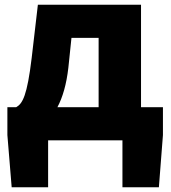

<svg xmlns="http://www.w3.org/2000/svg" viewBox="-20 -589 716 806"><path d="M280 -430H394V-139H221C243 -180 259 -235 267 -305ZM572 -139V-569H139L113 -346C94 -188 75 -154 48 -139H11V-22L29 197H182V0H494V197H647L664 -22V-139Z"/></svg>

Font: Noto Sans CJK JP Black
Style: Regular
Weight: 900
Designer: Ryoko NISHIZUKA (kana & ideographs); Paul D. Hunt (Latin, Greek & Cyrillic); Wenlong ZHANG (bopomofo); Sandoll Communica
Foundry: Adobe Systems Incorporated
Version: Version 1.004;PS 1.004;hotconv 1.0.82;makeotf.lib2.5.63406